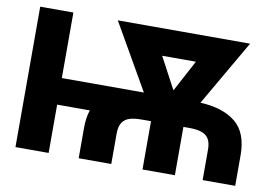

<svg xmlns="http://www.w3.org/2000/svg" viewBox="-75 -830 1358 952"><g transform="rotate(10 603.5 -353.5)"><path d="M54.7 -707H221.7V-377H634.8L445.3 -707H1111.3L919.9 -376Q1034.2 -370.6 1097.7 -318.8Q1161.1 -267.1 1161.1 -153.3V0H997.1V-153.3Q997.1 -186 986.1 -205.6Q975.1 -225.1 951.4 -234.1Q927.7 -243.2 887.7 -243.2H857.4V0H694.3V-243.2H648.4Q611.8 -243.2 587.9 -236.1Q564 -229 550.5 -209.2Q537.1 -189.5 537.1 -153.3V0H373V-153.3Q373 -204.6 386.2 -243.2H221.7V0H54.7ZM777.3 -413.1 862.3 -572.3H692.4Z"/></g></svg>

Font: Pretendard JP ExtraBold
Style: Regular
Weight: 800
Designer: Base glyphs from Inter by Rasmus Andersson; Hangeul glyphs from Noto Sans CJK(Source Han Sans) by Jang Soo-young and Kan
Foundry: Kil Hyung-jin
Version: Version 1.309